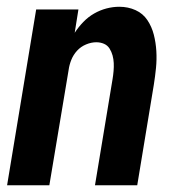

<svg xmlns="http://www.w3.org/2000/svg" viewBox="-20 -548 540 568"><path d="M1 0 87 -520H212L201 -451Q212 -468 226.5 -483Q241 -498 258.5 -508Q276 -518 295 -523Q314 -528 333 -528Q359 -528 381 -518Q403 -508 416 -488.5Q429 -469 435 -445.5Q441 -422 442.5 -397Q444 -372 441.5 -347Q439 -322 435 -297L386 0H261L313 -314Q315 -326 316 -338Q317 -350 316.5 -361.5Q316 -373 313 -384Q310 -395 304 -404.5Q298 -414 287.5 -418.5Q277 -423 265 -423Q250 -423 234.5 -416.5Q219 -410 208 -398Q197 -386 191 -371Q185 -356 183 -341L126 0Z"/></svg>

Font: Iosevka SS04 Extrabold Oblique
Style: Regular
Weight: 800
Italic angle: -9°
Monospace: yes
Designer: Belleve Invis
Foundry: Belleve Invis
Version: Version 19.0.0; ttfautohint (v1.8.4)